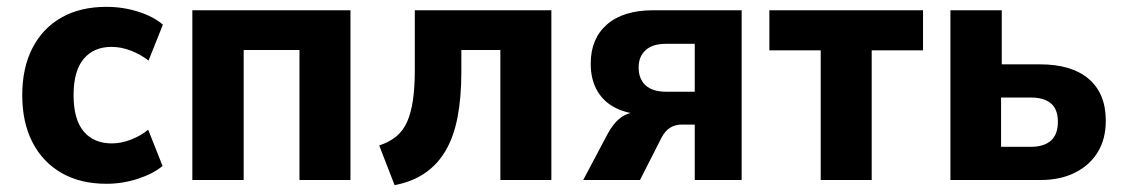

<svg xmlns="http://www.w3.org/2000/svg" viewBox="-20 -526 3285 561"><path d="M291 11Q215 11 160 -20.5Q105 -52 75 -110Q45 -168 45 -248Q45 -328 75 -386Q105 -444 160 -475Q215 -506 291 -506Q339 -506 383.5 -492Q428 -478 456 -454L414 -349Q391 -367 362.5 -378Q334 -389 306 -389Q254 -389 224.5 -354Q195 -319 195 -248Q195 -177 224.5 -142Q254 -107 307 -107Q334 -107 362.5 -118Q391 -129 413 -147L455 -41Q427 -18 382.5 -3.5Q338 11 291 11Z M542 0V-496H1004V0H855V-380H692V0Z M1133 15 1088 -101Q1118 -111 1138 -127.5Q1158 -144 1169.5 -170Q1181 -196 1186.5 -233Q1192 -270 1192 -321V-496H1591V0H1442V-380H1328V-316Q1328 -241 1317 -184Q1306 -127 1282.5 -86.5Q1259 -46 1222 -20.5Q1185 5 1133 15Z M1684 0 1755 -134Q1772 -166 1793.5 -182Q1815 -198 1841 -198H1860L1859 -192Q1815 -193 1780 -210Q1745 -227 1725.5 -260Q1706 -293 1706 -340Q1706 -413 1753.5 -454.5Q1801 -496 1889 -496H2147V0H2010V-162H1972Q1952 -162 1937.5 -152.5Q1923 -143 1913 -124L1850 0ZM1926 -258H2010V-398H1926Q1887 -398 1866.5 -379.5Q1846 -361 1846 -329Q1846 -295 1866.5 -276.5Q1887 -258 1926 -258Z M2378 0V-379H2228V-496H2677V-379H2527V0Z M2757 0V-496H2907V-338H3019Q3111 -338 3161 -295.5Q3211 -253 3211 -173Q3211 -120 3187.5 -81.5Q3164 -43 3121 -21.5Q3078 0 3020 0ZM2905 -97H2992Q3030 -97 3050.5 -115Q3071 -133 3071 -170Q3071 -207 3050.5 -224Q3030 -241 2993 -241H2905Z"/></svg>

Font: Nunito Sans 10pt SemiCondensed ExtraBold
Style: Regular
Weight: 800
Width: 4
Designer: Vernon Adams
Foundry: Vernon Adams
Version: Version 3.101;gftools[0.9.27]